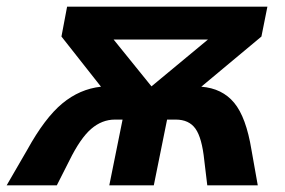

<svg xmlns="http://www.w3.org/2000/svg" viewBox="-66 -558 857 578"><path d="M721 -448 540 -297Q603 -292 639 -248.5Q675 -205 691 -107L710 0H558L549 -75Q542 -143 522.5 -170.5Q503 -198 463 -198H437L397 0H263L303 -198H280Q241 -198 208.5 -170Q176 -142 143 -75L105 0H-46L16 -107Q69 -203 121.5 -246.5Q174 -290 238 -297L119 -448L136 -538H739ZM560 -439H276L390 -298Z"/></svg>

Font: Montserrat Alternates
Style: Bold Italic
Weight: 700
Italic angle: -11.3°
Designer: Julieta Ulanovsky
Foundry: Julieta Ulanovsky
Version: Version 7.200